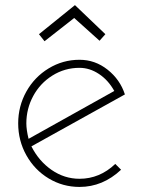

<svg xmlns="http://www.w3.org/2000/svg" viewBox="-20 -738 557 758"><path d="M155.8 -575.2 272.9 -667 373 -577.1 396 -603 275.9 -717.8 133.8 -603ZM293.9 0Q385.7 0 458 -67.9L435.1 -90.8Q373.5 -32.2 293.9 -32.2Q234.4 -32.2 183.8 -67.1Q133.3 -102.1 104 -160.2L473.1 -365.2Q454.1 -423.8 404.8 -462.9Q355.5 -502 293.9 -502Q228 -502 172.1 -468Q116.2 -434.1 84 -376.5Q51.8 -318.8 51.8 -251Q51.8 -182.6 84.2 -124.8Q116.7 -66.9 172.4 -33.4Q228 0 293.9 0ZM293.9 -470.2Q334 -470.2 370.6 -446Q407.2 -421.9 431.2 -378.9L92.8 -189.9Q84 -225.6 84 -251Q84 -308.6 111.1 -358.9Q138.2 -409.2 186.8 -439.7Q235.4 -470.2 293.9 -470.2Z"/></svg>

Font: Comic Neue Angular Light
Style: Regular
Weight: 300
Designer: Craig Rozynski
Foundry: Craig Rozynski
Version: Version 2.003